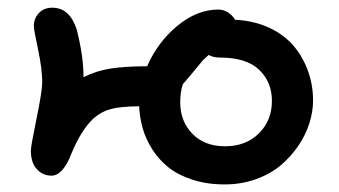

<svg xmlns="http://www.w3.org/2000/svg" viewBox="-20 -549 889 504"><path d="M569.8 -64.9Q522.9 -64.9 484.9 -77.4Q446.8 -89.8 421.9 -109.9Q397 -129.9 379.6 -157.2Q362.3 -184.6 354.5 -212.4Q346.7 -240.2 345.2 -270Q295.4 -269.5 271 -262.9Q246.6 -256.3 226.1 -238.8Q192.9 -207.5 168 -147Q145.5 -87.9 115.2 -87.9Q91.8 -87.9 76.4 -105.2Q61 -122.6 61 -153.8Q61 -165.5 75.9 -237.5Q90.8 -309.6 90.8 -334Q90.8 -367.7 79.8 -419.7Q68.8 -471.7 68.8 -480Q68.8 -500.5 82 -514.6Q95.2 -528.8 117.2 -528.8Q162.6 -528.8 181.2 -472.2Q199.2 -401.4 199.2 -348.1V-346.2Q231 -362.8 269.3 -368.9Q307.6 -375 366.2 -375Q393.6 -438 445.3 -481Q497.1 -523.9 553.2 -523.9Q566.4 -523.9 578.4 -516.4Q590.3 -508.8 597.2 -497.1Q647 -494.6 686.8 -476.1Q726.6 -457.5 751.2 -428Q775.9 -398.4 788.8 -361.8Q801.8 -325.2 801.8 -285.2Q801.8 -256.3 792.2 -225.8Q782.7 -195.3 763.2 -166.5Q743.7 -137.7 716.8 -115Q689.9 -92.3 651.6 -78.6Q613.3 -64.9 569.8 -64.9ZM453.1 -279.8Q453.1 -230.5 485.1 -197.8Q517.1 -165 570.8 -165Q625.5 -165 659.7 -199Q693.8 -232.9 693.8 -284.2Q693.8 -333.5 660.4 -365.7Q627 -397.9 557.1 -397.9Q540 -397.9 527.8 -404.8Q511.7 -390.6 508.8 -386.2Q468.3 -336.9 460 -328.1Q453.1 -308.1 453.1 -279.8Z"/></svg>

Font: Shantell Sans Irregular Bouncy
Style: Regular
Weight: 500
Designer: Stephen Nixon, Anya Danilova, Shantell Martin
Foundry: Arrow Type
Version: Version 1.006;[9816181b4]